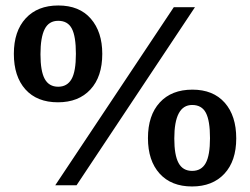

<svg xmlns="http://www.w3.org/2000/svg" viewBox="-20 -672 917 704"><path d="M182.6 7.3 617.2 -645.5H694.8L260.7 7.3ZM192.4 -296.9Q115.7 -296.9 73.2 -344.2Q30.8 -391.6 30.8 -474.6Q30.8 -557.6 74.2 -604.7Q117.7 -651.9 193.8 -651.9Q271 -651.9 313 -603.5Q355 -555.2 355 -474.6Q355 -390.6 311.5 -343.8Q268.1 -296.9 192.4 -296.9ZM193.4 -354Q226.1 -354 242.2 -381.8Q258.3 -409.7 258.3 -474.6Q258.3 -538.6 243.4 -567.1Q228.5 -595.7 193.4 -595.7Q159.2 -595.7 143.8 -565.2Q128.4 -534.7 128.4 -473.1Q128.4 -411.1 144 -382.6Q159.7 -354 193.4 -354ZM684.1 11.7Q607.9 11.7 565.2 -35.6Q522.5 -83 522.5 -165.5Q522.5 -249 565.7 -296.1Q608.9 -343.3 685.5 -343.3Q761.7 -343.3 804 -295.4Q846.2 -247.6 846.2 -164.6Q846.2 -81.5 802.7 -34.9Q759.3 11.7 684.1 11.7ZM684.6 -45.4Q718.3 -45.4 734.1 -73.7Q750 -102.1 750 -165.5Q750 -229.5 734.9 -258.3Q719.7 -287.1 684.6 -287.1Q619.1 -287.1 619.1 -164.1Q619.1 -103 634.8 -74.2Q650.4 -45.4 684.6 -45.4Z"/></svg>

Font: Kameron
Style: Bold
Weight: 700
Designer: Vernon Adams
Foundry: Vernon Adams
Version: Version 1.100